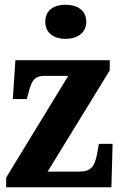

<svg xmlns="http://www.w3.org/2000/svg" viewBox="-20 -790 511 810"><path d="M257 -626C304 -626 344 -650 344 -698C344 -748 304 -770 257 -770C208 -770 171 -748 171 -698C171 -650 208 -626 257 -626ZM6 0H450L455 -183H397L391 -148C380 -84 362 -66 313 -66H181L443 -493V-536H45L34 -372H93L101 -401C114 -456 130 -470 170 -470H268L6 -41Z"/></svg>

Font: Noto Serif Sinhala Condensed ExtraBold
Style: Regular
Weight: 800
Width: 3
Designer: Jelle Bosma - Monotype Design Team
Foundry: Monotype Imaging Inc.
Version: Version 2.007